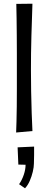

<svg xmlns="http://www.w3.org/2000/svg" viewBox="-20 -717 260 1036"><path d="M67 -2Q68 -26 69 -62Q70 -98 70.5 -142.5Q71 -187 71 -237Q71 -287 71 -339Q71 -380 71 -429Q71 -478 70.5 -527Q70 -576 69.5 -619.5Q69 -663 68 -696L155 -697Q154 -661 152.5 -617Q151 -573 149.5 -524.5Q148 -476 147.5 -428.5Q147 -381 147 -339Q147 -286 148 -225Q149 -164 151 -107Q153 -50 155 -10ZM115 299 83 277Q99 254 108.5 225.5Q118 197 118 172L79 171L75 78L164 74Q164 97 164 119.5Q164 142 163 165Q163 184 157 209.5Q151 235 140.5 259Q130 283 115 299Z"/></svg>

Font: Truculenta Medium
Style: Regular
Weight: 500
Version: Version 1.002